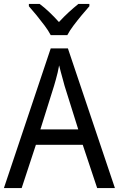

<svg xmlns="http://www.w3.org/2000/svg" viewBox="-20 -964 610 984"><path d="M478 0 404 -222H164L91 0H0L240 -716H328L569 0ZM311 -524Q308 -536 302.5 -555.5Q297 -575 291.5 -595.5Q286 -616 283 -629Q280 -611 275.5 -592Q271 -573 266 -555.5Q261 -538 257 -524L187 -301H381ZM240 -784Q228 -807 208.5 -833Q189 -859 167.5 -885.5Q146 -912 128 -932V-944H183Q206 -927 232 -902.5Q258 -878 282 -851Q308 -879 332.5 -901.5Q357 -924 382 -944H438V-932Q421 -913 399 -886.5Q377 -860 357 -833.5Q337 -807 325 -784Z"/></svg>

Font: Noto Sans Hebrew SemiCondensed
Style: Regular
Weight: 400
Width: 4
Designer: Monotype Design Team
Foundry: Monotype Imaging Inc.
Version: Version 2.003